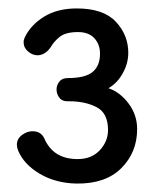

<svg xmlns="http://www.w3.org/2000/svg" viewBox="-20 -425 370 455"><path d="M161 10Q112 9 74.5 -13Q37 -35 23 -68Q20 -76 20 -82Q20 -96 32 -105Q44 -114 57 -114Q77 -114 85 -97Q106 -48 164 -48Q197 -48 216.5 -69Q236 -90 236 -117Q236 -157 209 -171Q182 -185 144 -185Q128 -184 121 -193Q114 -202 114 -213Q114 -223 120.5 -231.5Q127 -240 141 -240Q182 -240 199.5 -254.5Q217 -269 217 -298Q217 -320 203.5 -334.5Q190 -349 165 -349Q136 -349 122 -338Q108 -327 100 -313Q93 -303 85 -298.5Q77 -294 69 -294Q57 -294 46.5 -303Q36 -312 36 -325Q36 -331 39 -337Q53 -366 84.5 -385.5Q116 -405 162 -405Q225 -405 254.5 -373.5Q284 -342 284 -300Q284 -275 271 -251.5Q258 -228 237 -216Q264 -207 284.5 -180Q305 -153 305 -119Q305 -64 267.5 -26.5Q230 11 161 10Z"/></svg>

Font: Dongle
Style: Regular
Weight: 400
Designer: Yanghee Ryu
Foundry: Yanghee Ryu
Version: Version 2.000